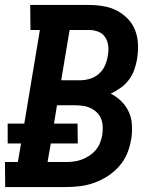

<svg xmlns="http://www.w3.org/2000/svg" viewBox="-25 -755 645 775"><path d="M-4 0 -5 -101H47L60 -176H6V-256H73L136 -634H98L97 -735H333Q363 -735 392.5 -730Q422 -725 447 -712Q472 -699 491.5 -678.5Q511 -658 521 -631.5Q531 -605 532 -575Q533 -545 528 -515Q524 -493 516.5 -472Q509 -451 495 -432.5Q481 -414 462 -400.5Q443 -387 422 -377Q446 -365 465 -346Q484 -327 495 -303Q506 -279 507.5 -250.5Q509 -222 505 -193L504 -192Q500 -164 488.5 -136Q477 -108 456.5 -84.5Q436 -61 409.5 -44Q383 -27 355 -17Q327 -7 298 -3.5Q269 0 240 0ZM222 -431H299Q318 -431 338 -437Q358 -443 374 -457Q390 -471 398.5 -490Q407 -509 410 -529Q414 -549 412 -568.5Q410 -588 400 -604Q390 -620 372 -627Q354 -634 334 -634H256ZM167 -101H240Q256 -101 272.5 -103Q289 -105 305 -111Q321 -117 335.5 -126.5Q350 -136 361.5 -149.5Q373 -163 379 -179Q385 -195 388 -211Q390 -227 389.5 -243.5Q389 -260 383.5 -274.5Q378 -289 367 -300Q356 -311 342 -318Q328 -325 311.5 -327.5Q295 -330 279 -330H205L193 -256H288L289 -176H180Z"/></svg>

Font: Iosevka Etoile
Style: Bold Italic
Weight: 700
Italic angle: -9°
Designer: Belleve Invis
Foundry: Belleve Invis
Version: Version 28.1.0; ttfautohint (v1.8.4)